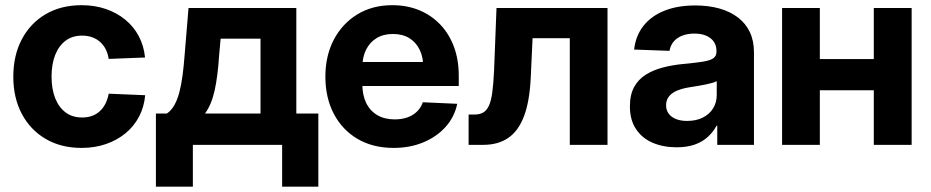

<svg xmlns="http://www.w3.org/2000/svg" viewBox="-20 -553 3554 733"><path d="M291.5 11.7Q212.9 11.7 154.3 -22.7Q95.7 -57.1 63.2 -118.4Q30.8 -179.7 30.8 -260.3Q30.8 -341.3 63.2 -402.8Q95.7 -464.4 154.3 -498.8Q212.9 -533.2 291.5 -533.2Q341.8 -533.2 384.3 -518.6Q426.8 -503.9 458.7 -477.5Q490.7 -451.2 510 -414.6Q529.3 -377.9 533.7 -333.5L395 -328.1Q392.1 -348.1 383.8 -364.5Q375.5 -380.9 362.5 -392.6Q349.6 -404.3 332.3 -410.6Q314.9 -417 293.5 -417Q256.3 -417 230.5 -397.7Q204.6 -378.4 190.7 -343.3Q176.8 -308.1 176.8 -260.3Q176.8 -213.4 190.7 -178.2Q204.6 -143.1 230.5 -123.8Q256.3 -104.5 293.5 -104.5Q314.9 -104.5 332 -110.8Q349.1 -117.2 361.8 -129.2Q374.5 -141.1 382.8 -157.7Q391.1 -174.3 395 -195.3L534.2 -189.5Q530.3 -145 511.2 -108.4Q492.2 -71.8 460 -44.9Q427.7 -18.1 385 -3.2Q342.3 11.7 291.5 11.7Z M575.2 159.7V-119.6H617.2Q634.3 -131.3 646 -152.3Q657.7 -173.3 665 -201.9Q672.4 -230.5 677 -265.4Q681.6 -300.3 684.6 -340.3L699.7 -522.5H1111.3V-119.6H1195.3V159.7H1057.1V0H716.3V159.7ZM762.7 -119.6H974.6V-405.3H822.3L816.4 -340.3Q811.5 -262.7 799.6 -208.3Q787.6 -153.8 762.7 -119.6Z M1482.9 11.7Q1403.3 11.7 1344.7 -22.9Q1286.1 -57.6 1254.2 -118.9Q1222.2 -180.2 1222.2 -260.3Q1222.2 -340.3 1254.6 -401.9Q1287.1 -463.4 1344.5 -498.3Q1401.9 -533.2 1477.5 -533.2Q1533.7 -533.2 1580.1 -514.2Q1626.5 -495.1 1660.4 -459.7Q1694.3 -424.3 1712.9 -374.8Q1731.4 -325.2 1731.4 -263.7V-224.6H1275.4V-316.4H1661.6L1596.2 -293.9Q1596.2 -334 1582.3 -362.8Q1568.4 -391.6 1542.5 -407.5Q1516.6 -423.3 1480 -423.3Q1443.8 -423.3 1417.7 -407.5Q1391.6 -391.6 1377.4 -363Q1363.3 -334.5 1363.3 -295.4V-231.9Q1363.3 -190.4 1377.9 -160.2Q1392.6 -129.9 1420.4 -113.5Q1448.2 -97.2 1486.8 -97.2Q1514.2 -97.2 1535.9 -105Q1557.6 -112.8 1572.5 -127.7Q1587.4 -142.6 1594.2 -162.6L1725.6 -156.7Q1715.3 -106.9 1681.6 -69.1Q1647.9 -31.2 1596.7 -9.8Q1545.4 11.7 1482.9 11.7Z M1769 0V-115.7H1791Q1811 -115.7 1824.5 -123.3Q1837.9 -130.9 1846.4 -149.2Q1855 -167.5 1859.4 -200.2Q1863.8 -232.9 1866.2 -282.7L1875.5 -522.5H2299.3V0H2155.3V-407.2H2013.2L2006.3 -257.8Q2002 -166 1980.5 -109.4Q1959 -52.7 1920.2 -26.4Q1881.3 0 1825.2 0Z M2563 9.3Q2511.7 9.3 2471.4 -8.1Q2431.2 -25.4 2408 -60.3Q2384.8 -95.2 2384.8 -147Q2384.8 -191.4 2400.9 -220.7Q2417 -250 2445.3 -267.8Q2473.6 -285.6 2510.3 -295.2Q2546.9 -304.7 2586.9 -308.6Q2634.3 -313 2662.4 -317.4Q2690.4 -321.8 2702.9 -330.3Q2715.3 -338.9 2715.3 -355.5V-358.4Q2715.3 -378.9 2705.3 -393.6Q2695.3 -408.2 2676.5 -416.5Q2657.7 -424.8 2630.9 -424.8Q2604 -424.8 2583.5 -416.5Q2563 -408.2 2551 -393.3Q2539.1 -378.4 2536.1 -358.9L2400.9 -363.8Q2406.7 -416 2436 -453.6Q2465.3 -491.2 2515.6 -511.7Q2565.9 -532.2 2634.3 -532.2Q2685.1 -532.2 2726.6 -520.5Q2768.1 -508.8 2797.6 -486.1Q2827.1 -463.4 2842.8 -430.2Q2858.4 -397 2858.4 -353.5V0H2718.3V-73.2H2715.8Q2702.1 -48.3 2681.6 -29.8Q2661.1 -11.2 2632.1 -1Q2603 9.3 2563 9.3ZM2603 -91.3Q2637.7 -91.3 2663.3 -104.2Q2689 -117.2 2702.6 -139.6Q2716.3 -162.1 2716.3 -189.9V-243.2Q2710.4 -239.7 2699.5 -236.6Q2688.5 -233.4 2674.3 -230.5Q2660.2 -227.5 2644 -224.9Q2627.9 -222.2 2611.8 -219.7Q2586.9 -215.8 2566.7 -207.8Q2546.4 -199.7 2534.7 -185.8Q2522.9 -171.9 2522.9 -150.9Q2522.9 -132.3 2533 -118.9Q2543 -105.5 2561 -98.4Q2579.1 -91.3 2603 -91.3Z M3355.5 -327.6V-208.5H3069.8V-327.6ZM3109.9 -522.5V0H2965.8V-522.5ZM3460.4 -522.5V0H3315.9V-522.5Z"/></svg>

Font: Inter 28pt
Style: Bold
Weight: 700
Designer: Rasmus Andersson
Foundry: rsms
Version: Version 4.001;git-66647c0bb